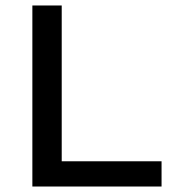

<svg xmlns="http://www.w3.org/2000/svg" viewBox="-20 -680 639 700"><path d="M569 -92V0H152H98V-660H205V-92Z"/></svg>

Font: Work Sans Medium
Style: Regular
Weight: 500
Designer: Wei Huang
Foundry: Wei Huang
Version: Version 1.500